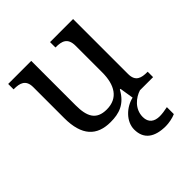

<svg xmlns="http://www.w3.org/2000/svg" viewBox="-210 -675 1054 1054"><g transform="rotate(-45 317.5 -148.0)"><path d="M273 10C338 10 394 -6 435 -81H440L453 0C392 14 335 68 335 130C335 206 387 240 472 240C493 240 528 234 549 224V170C525 175 504 178 486 178C446 178 417 159 417 115C417 52 468 13 510 0H612V-42H609C565 -42 527 -50 527 -109V-536H348V-494H351C396 -494 433 -485 433 -422V-216C433 -119 395 -54 307 -54C226 -54 202 -104 202 -191V-536H23V-494H26C70 -494 108 -485 108 -426V-186C108 -49 167 10 273 10Z"/></g></svg>

Font: Noto Fangsong KSS Rotated
Style: Regular
Weight: 400
Designer: LIU Zhao, ZHANG Congyu, Kushim JIANG
Foundry: Guyu Beijing Co. Ltd.
Version: Version 1.000;November 16, 2022;FontCreator 11.5.0.2427 64-b